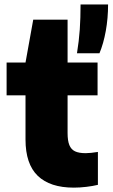

<svg xmlns="http://www.w3.org/2000/svg" viewBox="-20 -828 503 858"><path d="M417.5 -149V-2Q395 3.5 365.8 7Q336.5 10.5 310 10.5Q203.5 10.5 148.8 -42.2Q94 -95 94 -204.5V-402H9.5V-548.5H94L128.5 -740H282V-548.5H416V-402H282V-233.5Q282 -199 290 -179.5Q298 -160 315.2 -151.8Q332.5 -143.5 363 -143.5Q383.5 -143.5 417.5 -149ZM340 -808H463Q463 -747 452.8 -690Q442.5 -633 424.5 -590H324Q333 -645.5 336.5 -696.2Q340 -747 340 -808Z"/></svg>

Font: Encode Sans ExtraBold
Style: Regular
Weight: 800
Designer: Multiple Designers
Foundry: Impallari Type
Version: Version 2.000